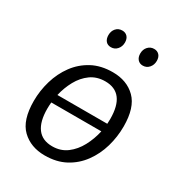

<svg xmlns="http://www.w3.org/2000/svg" viewBox="-179 -863 914 987"><g transform="rotate(30 278.0 -369.0)"><path d="M324 -537Q408 -537 459.5 -486Q511 -435 511 -323Q511 -261 494 -202Q477 -143 442 -95Q407 -47 355 -19Q303 9 233 9Q150 9 97.5 -41.5Q45 -92 45 -206Q45 -267 62.5 -326.5Q80 -386 115 -433.5Q150 -481 202 -509Q254 -537 324 -537ZM314 -477Q264 -477 228 -451Q192 -425 169 -383Q146 -341 135 -293H431Q432 -308 432 -322Q432 -477 314 -477ZM125 -206Q125 -130 154.5 -90.5Q184 -51 243 -51Q293 -51 329.5 -78.5Q366 -106 389.5 -150Q413 -194 424 -244H127Q125 -225 125 -206ZM250 -643Q230 -643 219 -656Q208 -669 208 -691Q208 -715 222 -731Q236 -747 259 -747Q278 -747 289.5 -734.5Q301 -722 301 -700Q301 -676 286.5 -659.5Q272 -643 250 -643ZM439 -643Q420 -643 408.5 -656Q397 -669 397 -691Q397 -715 411.5 -731Q426 -747 448 -747Q467 -747 478.5 -734.5Q490 -722 490 -700Q490 -676 475.5 -659.5Q461 -643 439 -643Z"/></g></svg>

Font: Bitter
Style: Italic
Weight: 400
Italic angle: -9°
Designer: Sol Matas, and Bitter project Authors
Foundry: Sol Matas
Version: Version 2.001